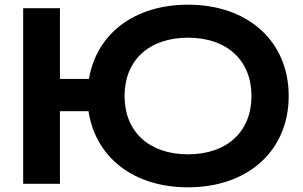

<svg xmlns="http://www.w3.org/2000/svg" viewBox="-20 -785 1296 820"><path d="M236 0V-310H358C388 -113 550 15 783 15C1040 15 1213 -142 1213 -375C1213 -608 1040 -765 783 -765C553 -765 392 -640 360 -448H236V-750H79V0ZM783 -126C616 -126 512 -223 512 -375C512 -527 616 -624 783 -624C950 -624 1054 -527 1054 -375C1054 -223 950 -126 783 -126Z"/></svg>

Font: Bounded Med
Style: Regular
Weight: 500
Designer: Vlad Churkin
Version: Version 3.0